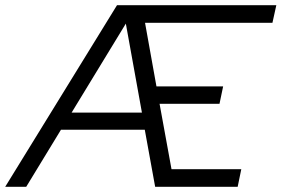

<svg xmlns="http://www.w3.org/2000/svg" viewBox="-69 -720 1085 740"><path d="M-49 0 382 -700H996L981 -632H490L534 -387H791L777 -320H546L592 -68H861L847 0H529L489 -220H166L32 0ZM207 -286H478L416 -629Z"/></svg>

Font: Red Hat Display VF
Style: Italic
Weight: 300
Italic angle: -12°
Designer: Pentagram, MCKL
Foundry: Pentagram, MCKL
Version: Version 1.010